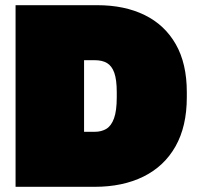

<svg xmlns="http://www.w3.org/2000/svg" viewBox="-20 -720 760 740"><path d="M40 0V-700H355Q460 -700 537.5 -662Q615 -624 657.5 -549.5Q700 -475 700 -365V-345Q700 -233 656.5 -156Q613 -79 533 -39.5Q453 0 345 0ZM304 -212H345Q371 -212 390 -223.5Q409 -235 419.5 -264Q430 -293 430 -345V-365Q430 -413 420.5 -439.5Q411 -466 392.5 -477Q374 -488 345 -488H304Z"/></svg>

Font: Golos Text Black
Style: Regular
Weight: 900
Designer: A.Korolkova, Vitaly Kuzmin
Foundry: ParaType Ltd
Version: Version 2.004